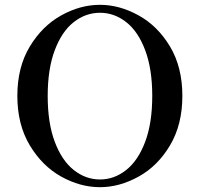

<svg xmlns="http://www.w3.org/2000/svg" viewBox="-20 -763 830 797"><path d="M52 -365Q52 -484 103.5 -569.5Q155 -655 234 -699Q313 -743 395 -743Q476 -743 555.5 -699Q635 -655 686 -569.5Q737 -484 737 -365Q737 -246 686 -160Q635 -74 555.5 -30Q476 14 395 14Q313 14 234 -30Q155 -74 103.5 -160Q52 -246 52 -365ZM612 -365Q612 -477 582.5 -555Q553 -633 503.5 -671.5Q454 -710 395 -710Q336 -710 286.5 -671.5Q237 -633 207.5 -555Q178 -477 178 -365Q178 -252 207.5 -174Q237 -96 286.5 -57Q336 -18 395 -18Q454 -18 503.5 -57Q553 -96 582.5 -174Q612 -252 612 -365Z"/></svg>

Font: Shippori Mincho SemiBold
Style: Regular
Weight: 600
Designer: FONTDASU
Foundry: FONTDASU / Google Inc. / but / Adobe
Version: Version 3.110; ttfautohint (v1.8.3)